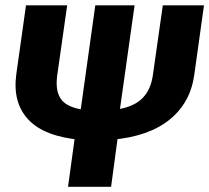

<svg xmlns="http://www.w3.org/2000/svg" viewBox="-20 -714 800 734"><path d="M308 -293.4 288.6 -179.3Q148.5 -192.1 88 -257.2Q27.4 -322.3 42.4 -431L79.4 -693.6H236.8L198.5 -424.1Q190.7 -363.9 215.1 -332.5Q239.5 -301.2 308 -293.4ZM409.1 -179.9 415.3 -294Q484.8 -301.9 520.6 -334.9Q556.4 -367.9 564.5 -427.5L602.4 -693.6H759.8L722.8 -428.6Q708.1 -321.4 628.6 -256.9Q549 -192.4 409.1 -179.9ZM436.4 -281.6 431.4 -198.2 404.7 0H240.1L267.2 -197.6L286.6 -281L344.3 -693.6H494.5Z"/></svg>

Font: Fira Sans Variable
Style: Italic
Weight: 397
Italic angle: -8°
Designer: Carrois Corporate & Edenspiekermann AG
Foundry: Carrois Corporate GbR & Edenspiekermann AG
Version: Version 4.202